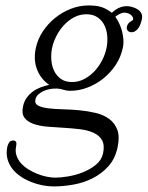

<svg xmlns="http://www.w3.org/2000/svg" viewBox="-20 -480 541 704"><path d="M370.6 -304.2Q375 -325.7 373.3 -347.7Q371.6 -369.6 362.8 -387.5Q354 -405.3 337.6 -416.5Q321.3 -427.7 296.9 -427.7Q272.5 -427.7 251.5 -416.5Q230.5 -405.3 214.1 -387.5Q197.8 -369.6 186.5 -347.4Q175.3 -325.2 170.9 -303.7Q166.5 -282.2 168.2 -260Q169.9 -237.8 178.7 -219.7Q187.5 -201.7 203.6 -190.4Q219.7 -179.2 244.1 -179.2Q268.6 -179.2 289.8 -190.7Q311 -202.1 327.4 -220Q343.8 -237.8 355 -260Q366.2 -282.2 370.6 -304.2ZM411.1 60.1Q402.3 102.1 377.4 129.6Q352.5 157.2 319.3 173.8Q286.1 190.4 248.5 197Q210.9 203.6 176.3 203.6Q157.2 203.6 136 199.5Q114.7 195.3 94.2 187.3Q73.7 179.2 55.7 167Q37.6 154.8 25.1 138.7Q12.7 122.6 7.3 102.5Q2 82.5 6.8 58.1Q8.8 49.8 13.4 42.5Q18.1 35.2 28.8 35.2Q33.7 35.2 36.1 37.1Q38.6 39.1 39.6 42.2Q40.5 45.4 40 49.3Q39.6 53.2 39.1 56.6Q35.2 74.7 40.5 90.3Q45.9 106 57.1 118.7Q68.4 131.3 84.2 141.1Q100.1 150.9 117.4 157.7Q134.8 164.6 151.9 168Q168.9 171.4 183.1 171.4Q202.6 171.4 230.5 166.7Q258.3 162.1 284.9 151.4Q311.5 140.6 332 123.8Q352.5 106.9 357.9 82Q364.3 51.8 354 33.9Q343.8 16.1 322.5 6.6Q301.3 -2.9 272.2 -6.3Q243.2 -9.8 212.6 -11.5Q182.1 -13.2 153.1 -15.6Q124 -18.1 102.3 -25.9Q80.6 -33.7 69.6 -48.6Q58.6 -63.5 64.5 -90.3Q68.4 -108.4 77.9 -121.6Q87.4 -134.8 100.3 -144.3Q113.3 -153.8 128.9 -159.7Q144.5 -165.5 160.6 -168.9Q129.9 -189.5 116 -224.9Q102.1 -260.3 111.3 -303.7Q118.2 -336.4 137 -364.7Q155.8 -393.1 182.1 -414.3Q208.5 -435.5 240 -447.8Q271.5 -460 303.7 -460Q318.4 -460 329.8 -458.7Q341.3 -457.5 351.3 -454.3Q361.3 -451.2 370.6 -446Q379.9 -440.9 390.1 -433.1Q422.4 -463.9 460.4 -455.6Q469.7 -453.1 477.8 -449.5Q485.8 -445.8 491.7 -440.2Q497.6 -434.6 500 -426.8Q502.4 -418.9 500 -408.2Q498.5 -401.4 495.6 -393.1Q492.7 -384.8 488 -377.9Q483.4 -371.1 476.8 -366.5Q470.2 -361.8 461.4 -361.8Q453.1 -361.8 448.2 -367.9Q443.4 -374 445.3 -382.3Q446.8 -389.2 450.2 -393.3Q453.6 -397.5 457.3 -399.9Q460.9 -402.3 463.9 -404.1Q466.8 -405.8 467.8 -407.2Q469.7 -415.5 462.9 -422.6Q456.1 -429.7 446.3 -432.1Q435.1 -435.5 423.8 -431.2Q412.6 -426.8 402.8 -418.5Q410.2 -408.2 416.7 -394.8Q423.3 -381.3 427.2 -366.5Q431.2 -351.6 432.4 -335.4Q433.6 -319.3 430.2 -304.2Q423.3 -271 404.5 -242.4Q385.7 -213.9 359.4 -192.6Q333 -171.4 301.3 -159.2Q269.5 -147 236.8 -147Q224.1 -147 212.6 -150.9Q201.2 -154.8 188.5 -155.3Q176.8 -155.8 163.8 -153.6Q150.9 -151.4 139.6 -146.2Q128.4 -141.1 120.1 -133.3Q111.8 -125.5 109.9 -115.2Q106.4 -100.1 119.6 -93Q132.8 -85.9 156 -83Q179.2 -80.1 209.5 -79.3Q239.7 -78.6 270.8 -75.7Q301.8 -72.8 330.8 -65.9Q359.9 -59.1 380.4 -43.9Q400.9 -28.8 410.2 -3.9Q419.4 21 411.1 60.1Z"/></svg>

Font: Atsinvsda
Style: Italic
Weight: 400
Italic angle: -12°
Designer: Al Webster
Foundry: Al Webster and Michael Everson
Version: Version 2.000